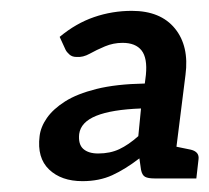

<svg xmlns="http://www.w3.org/2000/svg" viewBox="-20 -747 386 354"><path d="M132 -413Q93 -413 70.5 -434.5Q48 -456 53 -496Q55 -513 66.5 -529.5Q78 -546 100 -560Q122 -574 158 -583Q194 -592 247 -593L249 -609Q252 -640 241 -654Q230 -668 206 -668Q189 -668 173.5 -661.5Q158 -655 145.5 -648Q133 -641 121 -642Q113 -642 108 -646.5Q103 -651 101 -655L90 -679Q120 -704 153.5 -715.5Q187 -727 223 -727Q276 -727 302.5 -694.5Q329 -662 322 -609L298 -418H265Q253 -418 247.5 -421Q242 -424 240 -434L237 -455Q211 -435 187 -424Q163 -413 132 -413ZM161 -464Q183 -464 200 -472Q217 -480 235 -496L240 -547Q186 -545 157.5 -533.5Q129 -522 126 -500Q124 -481 133.5 -472.5Q143 -464 161 -464ZM283 -418 298 -478 332 -471Q348 -467 346 -453L342 -418Z"/></svg>

Font: Aleo Medium
Style: Italic
Weight: 500
Italic angle: -7°
Designer: Alessio Laiso
Foundry: Alessio Laiso
Version: Version 2.001;gftools[0.9.29]